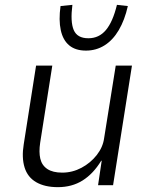

<svg xmlns="http://www.w3.org/2000/svg" viewBox="-20 -765 618 793"><path d="M219 8Q165 8 129.5 -12.5Q94 -33 81.5 -73.5Q69 -114 78 -169L129 -494H196L146 -176Q140 -137 146.5 -109.5Q153 -82 175.5 -67Q198 -52 237 -52Q279 -52 316.5 -72Q354 -92 379.5 -124.5Q405 -157 410 -194L458 -494H525L447 0H385L400 -101H398Q365 -47 321 -19.5Q277 8 219 8ZM335 -556Q292 -556 266 -577.5Q240 -599 231 -640.5Q222 -682 230 -740L279 -745Q270 -675 284.5 -641Q299 -607 345 -607Q389 -607 417.5 -641Q446 -675 463 -745L508 -740Q495 -682 470.5 -640.5Q446 -599 411.5 -577.5Q377 -556 335 -556Z"/></svg>

Font: Nunito Sans 7pt SemiCondensed Light
Style: Italic
Weight: 300
Width: 4
Italic angle: -9°
Designer: Vernon Adams
Foundry: Vernon Adams
Version: Version 3.101;gftools[0.9.27]